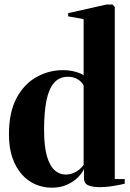

<svg xmlns="http://www.w3.org/2000/svg" viewBox="-20 -838 590 869"><path d="M214.5 11.5Q175.5 11.5 140.5 -3.5Q105.5 -18.5 78.5 -49Q51.5 -79.5 36 -124.5Q20.5 -169.5 20.5 -229.5Q20.5 -329.5 54.8 -393.8Q89 -458 145 -489.2Q201 -520.5 264.5 -520.5Q295 -520.5 321 -513.2Q347 -506 358.5 -497V-751.5L288.5 -764V-778.5L461.5 -817.5H489.5L499.5 -806.5V-27.5H544.5V-6.5Q529 -2.5 495.5 3.2Q462 9 429.5 9Q401 9 380.5 1.2Q360 -6.5 360 -33.5V-73.5Q352 -54.5 332.5 -35Q313 -15.5 283.2 -2Q253.5 11.5 214.5 11.5ZM276 -48Q296.5 -48 312.8 -55Q329 -62 340.8 -72.2Q352.5 -82.5 358.5 -92.5V-451Q349.5 -468.5 331.2 -479.5Q313 -490.5 287.5 -490.5Q248.5 -490.5 224.8 -463.2Q201 -436 190.2 -382.8Q179.5 -329.5 179.5 -251Q179.5 -174 192.8 -129.8Q206 -85.5 228 -66.8Q250 -48 276 -48Z"/></svg>

Font: Merriweather 144pt
Style: Bold
Weight: 700
Version: Version 2.100